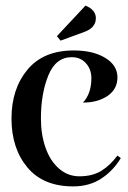

<svg xmlns="http://www.w3.org/2000/svg" viewBox="-20 -656 455 685"><path d="M21 -233Q21 -339 78 -407.5Q135 -476 243 -476Q312 -476 355.5 -449.5Q399 -423 399 -380Q399 -338 364 -314Q329 -290 276 -290Q306 -322 306 -377Q306 -409 286.5 -430.5Q267 -452 236 -452Q179 -452 152.5 -387Q126 -322 126 -233Q126 -176 142.5 -129Q159 -82 190.5 -54.5Q222 -27 263 -27Q310 -27 341.5 -46.5Q373 -66 399 -101L411 -92Q384 -47 341.5 -19Q299 9 241 9Q134 9 77.5 -59Q21 -127 21 -233ZM322 -591Q322 -556 278 -541L196 -511L183 -527L285 -636Q322 -621 322 -591Z"/></svg>

Font: Katibeh
Style: Regular
Weight: 400
Designer: Arabic design by Kourosh Beigpour, Latin design by Eduardo Tunni, engineering by Lasse Fister
Version: Version 1.0010g